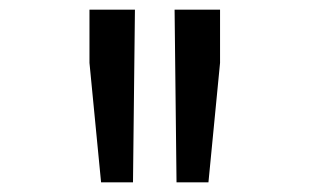

<svg xmlns="http://www.w3.org/2000/svg" viewBox="-20 -730 640 397"><path d="M345 -353 341 -710H435V-600L411 -353ZM189 -353 165 -600V-710H259L255 -353Z"/></svg>

Font: Geist Mono
Style: Regular
Weight: 400
Monospace: yes
Designer: Basement.studio, Andrés Briganti, Mateo Zaragoza
Foundry: Basement.studio, Vercel, Andrés Briganti, Guido Ferreyra, Mateo Zaragoza
Version: Version 1.500; ttfautohint (v1.8.4.7-5d5b)